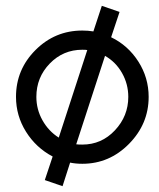

<svg xmlns="http://www.w3.org/2000/svg" viewBox="-20 -552 546 660"><path d="M391 -511 362 -424Q420 -396 455.5 -340.5Q491 -285 491 -219Q491 -126 423.5 -57.5Q356 11 263 11Q240 11 221 7L195 88L134 67L161 -14Q104 -44 69.5 -99Q35 -154 35 -219Q35 -313 102 -380Q169 -447 263 -447Q283 -447 301 -444L330 -532ZM105 -219Q105 -176 126 -138.5Q147 -101 182 -79L280 -380Q275 -381 263 -381Q197 -381 151 -333.5Q105 -286 105 -219ZM263 -55Q329 -55 375 -104Q421 -153 421 -219Q421 -263 399.5 -301Q378 -339 341 -360L242 -56Q249 -55 263 -55Z"/></svg>

Font: Arcon
Style: Regular
Weight: 400
Designer: M. Zarth
Foundry: martin zarth - visuelle & digitale kommunikation
Version: Version 1.131;PS 001.131;hotconv 1.0.70;makeotf.lib2.5.58329